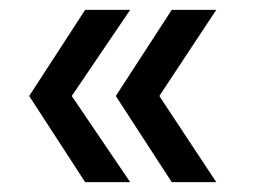

<svg xmlns="http://www.w3.org/2000/svg" viewBox="-20 -458 516 388"><path d="M152 -90 39 -264 152 -438H243L125 -264L243 -90ZM327 -90 214 -264 327 -438H417L302 -264L417 -90Z"/></svg>

Font: Onest
Style: Regular
Weight: 400
Designer: Dmitri Voloshin, Andrey Kudryavtsev
Foundry: Dmitri Voloshin, Andrey Kudryavtsev
Version: Version 1.000;gftools[0.9.33]